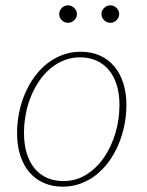

<svg xmlns="http://www.w3.org/2000/svg" viewBox="-20 -694 550 720"><path d="M44 0ZM218 -15Q265 -15 303.8 -39.2Q342.5 -63.5 370 -103.5Q397.5 -143.5 412.8 -194.8Q428 -246 428 -300Q428 -342 417.8 -375.2Q407.5 -408.5 388.2 -431.5Q369 -454.5 341.5 -466.8Q314 -479 280 -479Q248.5 -479 220.8 -468Q193 -457 169.8 -437.8Q146.5 -418.5 128 -391.8Q109.5 -365 96.5 -333.5Q83.5 -302 76.8 -266.8Q70 -231.5 70 -195Q70 -153 80.2 -119.5Q90.5 -86 109.5 -62.8Q128.5 -39.5 156 -27.2Q183.5 -15 218 -15ZM215.5 6Q176 6 144.2 -8Q112.5 -22 90.2 -48Q68 -74 56 -111.2Q44 -148.5 44 -195Q44 -234 51.8 -272Q59.5 -310 74 -343.8Q88.5 -377.5 109.5 -406.2Q130.5 -435 157 -455.8Q183.5 -476.5 215 -488.2Q246.5 -500 282.5 -500Q322 -500 353.8 -486Q385.5 -472 407.8 -446Q430 -420 442 -383Q454 -346 454 -300Q454 -261 446.2 -223.2Q438.5 -185.5 424 -151.5Q409.5 -117.5 388.5 -88.5Q367.5 -59.5 341 -38.5Q314.5 -17.5 282.8 -5.8Q251 6 215.5 6ZM268.5 -641Q268.5 -628 258.2 -618.2Q248 -608.5 235 -608.5Q221.5 -608.5 211.8 -618.2Q202 -628 202 -641Q202 -654.5 211.8 -664.2Q221.5 -674 235 -674Q248 -674 258.2 -664.2Q268.5 -654.5 268.5 -641ZM427 -641Q427 -628 417 -618.2Q407 -608.5 394 -608.5Q380.5 -608.5 370.5 -618.2Q360.5 -628 360.5 -641Q360.5 -654.5 370.5 -664.2Q380.5 -674 394 -674Q407 -674 417 -664.2Q427 -654.5 427 -641Z"/></svg>

Font: Lato Thin
Style: Italic
Weight: 200
Italic angle: -7°
Designer: Lukasz Dziedzic
Foundry: tyPoland Lukasz Dziedzic
Version: Version 2.007; 2014-02-27